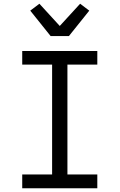

<svg xmlns="http://www.w3.org/2000/svg" viewBox="-20 -1008 640 1028"><path d="M99 0V-74H259V-662H99V-735H501V-662H341V-74H501V0ZM251 -815 142 -951 191 -988 300 -869 409 -988 458 -951 349 -815Z"/></svg>

Font: Iosevka HT Extended
Style: Regular
Weight: 400
Width: 7
Monospace: yes
Designer: Belleve Invis
Foundry: Belleve Invis
Version: Version 32.3.0; ttfautohint (v1.8.4)